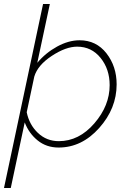

<svg xmlns="http://www.w3.org/2000/svg" viewBox="-50 -730 647 963"><path d="M-30 213 166 -710H200L137 -415Q179 -465 236.5 -496.5Q294 -528 349 -528Q433 -528 484 -462.5Q535 -397 535 -307Q535 -186 447.5 -88Q360 10 244 10Q183 10 139 -25.5Q95 -61 74 -116L4 213ZM245 -22Q346 -22 423 -111Q500 -200 500 -303Q500 -383 454.5 -439.5Q409 -496 337 -496Q280 -496 209.5 -449.5Q139 -403 122 -346L84 -167Q97 -104 140.5 -63Q184 -22 245 -22Z"/></svg>

Font: Raleway-v4020 ExtraLight
Style: Italic
Weight: 275
Italic angle: -12°
Designer: Matt McInerney, Pablo Impallari, Rodrigo Fuenzalida
Foundry: Matt McInerney, Pablo Impallari, Rodrigo Fuenzalida
Version: Version 4.020;PS 004.020;hotconv 1.0.88;makeotf.lib2.5.64775